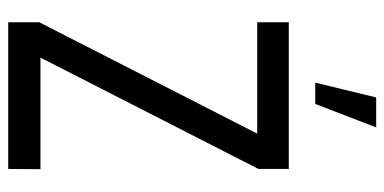

<svg xmlns="http://www.w3.org/2000/svg" viewBox="-260 -698 958 479"><g transform="rotate(90 219.5 -459.0)"><path d="M186.6 -766 223.6 -918H298.4L239.8 -766ZM36 0V-77.4L313.8 -621.2H36V-700H402V-624.2L124.2 -80.4H402.6L402 0Z"/></g></svg>

Font: Stick No Bills ExtraLight
Style: Regular
Weight: 200
Designer: Kosala Senevirathne, Siva Puranthara, Lasantha Premarathna, Tharique Azeez
Foundry: mooniak
Version: Version 2.000